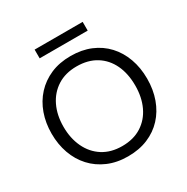

<svg xmlns="http://www.w3.org/2000/svg" viewBox="-193 -1024 1169 1201"><g transform="rotate(-30 392.0 -423.5)"><path d="M392 12Q312 12 248 -15.5Q184 -43 139 -92Q94 -141 70.5 -207Q47 -273 47 -350Q47 -427 70.5 -493Q94 -559 139 -608Q184 -657 247.5 -684.5Q311 -712 392 -712Q472 -712 535.5 -685.5Q599 -659 644 -610.5Q689 -562 713 -495.5Q737 -429 737 -350Q737 -271 713 -204.5Q689 -138 644 -89.5Q599 -41 535.5 -14.5Q472 12 392 12ZM392 -62Q474 -62 532 -99Q590 -136 620.5 -201Q651 -266 651 -350Q651 -436 620.5 -500.5Q590 -565 532 -601Q474 -637 392 -637Q311 -637 253 -600Q195 -563 164 -498.5Q133 -434 133 -350Q133 -267 164 -201.5Q195 -136 253 -99Q311 -62 392 -62ZM218 -796V-859H565V-796Z"/></g></svg>

Font: Rethink Sans
Style: Regular
Weight: 400
Designer: The Rethink Sans project authors (Hans Thiessen). DM Sans designed by Colophon Foundry.
Foundry: Rethink Communications LLC
Version: Version 1.001